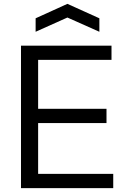

<svg xmlns="http://www.w3.org/2000/svg" viewBox="-20 -977 656 997"><path d="M165 -882 330 -957 496 -882V-812L330 -886L165 -812ZM89 -740H559V-666H178V-412H533V-338H178V-74H568V0H89Z"/></svg>

Font: EncodeSans
Style: Regular
Weight: 400
Designer: Pablo Impallari, Andres Torresi
Foundry: Pablo Impallari, Andres Torresi
Version: Version 1.000; ttfautohint (v1.4.1)